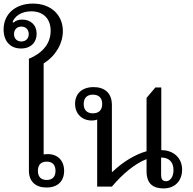

<svg xmlns="http://www.w3.org/2000/svg" viewBox="-35 -1039 1072 1069"><path d="M224 5C287 5 322 -31 322 -88C322 -145 286 -181 231 -181C222 -181 212 -180 208 -179V-686C275 -727 315 -797 315 -866C315 -953 252 -1019 148 -1019C52 -1019 -15 -962 -15 -875C-15 -812 20 -769 82 -769C139 -769 169 -805 169 -851C169 -901 135 -930 88 -930C67 -930 52 -924 40 -913L35 -916C45 -945 80 -976 139 -976C201 -976 247 -940 247 -867C247 -789 192 -739 126 -712V-88C126 -29 163 5 224 5ZM84 -808C59 -808 43 -825 43 -849C43 -874 59 -891 84 -891C109 -891 125 -874 125 -849C125 -825 109 -808 84 -808ZM225 -37C191 -37 176 -57 176 -88C176 -119 191 -139 225 -139C259 -139 274 -119 274 -88C274 -57 259 -37 225 -37Z M863 -203V-552H830L781 -494V-197C720 -180 650 -139 591 -82H588V-454C588 -523 546 -554 486 -554C421 -554 383 -517 383 -461C383 -403 424 -368 476 -368C488 -368 498 -370 506 -373V0H588C647 -70 716 -128 781 -153V-85C781 -15 819 10 875 10C947 10 979 -41 979 -94C979 -159 932 -203 863 -203ZM482 -408C450 -408 431 -426 431 -460C431 -494 450 -512 482 -512C515 -512 534 -494 534 -460C534 -426 515 -408 482 -408ZM890 -30C868 -30 862 -44 862 -66V-162C904 -162 931 -139 931 -92C931 -55 913 -30 890 -30Z"/></svg>

Font: Noto Serif Thai
Style: Regular
Weight: 400
Designer: Monotype Design Team
Foundry: Monotype Imaging Inc.
Version: Version 1.901